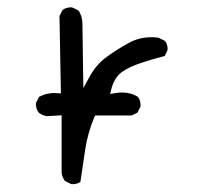

<svg xmlns="http://www.w3.org/2000/svg" viewBox="-20 -500 540 514"><path d="M170.4 -7.3Q172.4 -6.8 173.8 -6.8Q175.3 -6.8 176.5 -7.1Q177.7 -7.3 179.2 -7.3Q180.7 -7.3 181.9 -7.6Q183.1 -7.8 184.3 -8.1Q185.5 -8.3 186.8 -8.8Q188 -9.3 189.2 -9.8Q190.4 -10.3 191.4 -10.7Q193.4 -11.7 195.3 -13.2L208 -99.1Q214.8 -144 232.4 -186L234.9 -190.9H333L348.1 -198.7L356 -214.4Q356.4 -216.3 356.4 -217.8Q356.4 -231.4 349.1 -240.7Q330.6 -252.4 306.6 -252.4Q297.4 -252.4 287.6 -250.5L274.9 -248.5L277.8 -260.7Q285.6 -292 306.2 -307.1Q325.2 -320.8 357.4 -331.5Q389.6 -342.3 420.9 -350.1L428.2 -364.7Q428.7 -366.7 428.7 -370.6Q428.7 -374.5 427 -380.1Q425.3 -385.7 421.4 -390.6L404.8 -398.9Q395 -400.4 386.2 -400.4Q352.5 -400.4 325.2 -385.3Q288.6 -365.2 261.7 -344.7Q235.8 -324.7 218.3 -292L203.1 -264.2L200.7 -434.6Q200.7 -457 189.9 -472.2L173.3 -480Q171.4 -480.5 168.9 -480.5Q166.5 -480.5 162.6 -479.5Q154.3 -478.5 147.5 -473.1L139.2 -457L143.1 -250Q130.4 -251 123.8 -251Q117.2 -251 106.4 -248.8Q95.7 -246.6 84.5 -240.7L76.7 -225.1Q76.2 -223.1 76.2 -221.7Q76.2 -207.5 84 -198.2Q93.3 -190.9 106 -189L145 -191.4V-36.6Q147 -24.4 153.8 -15.6Z"/></svg>

Font: NaikaiFont
Style: Light
Weight: 300
Version: Version 1.89